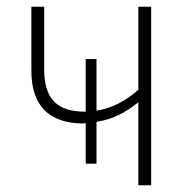

<svg xmlns="http://www.w3.org/2000/svg" viewBox="-20 -549 552 569"><path d="M428 -529H390V-283C354 -251 314 -229 266 -221V-374H234V-218C151 -218 111 -253 111 -344V-529H73V-339C73 -238 123 -185 223 -183C227 -183 231 -184 234 -184V-64H266V-188C314 -195 353 -216 390 -246V0H428Z"/></svg>

Font: Noto Sans SemiCondensed ExtraLight
Style: Regular
Weight: 200
Width: 4
Designer: Monotype Design Team
Foundry: Monotype Imaging Inc.
Version: Version 2.013